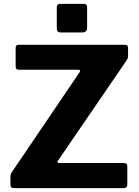

<svg xmlns="http://www.w3.org/2000/svg" viewBox="-20 -974 721 994"><path d="M55 0Q43 0 38.5 -4Q34 -8 34 -20V-56Q34 -69 37 -75.5Q40 -82 51 -97L392 -600Q400 -613 384 -613H78Q68 -613 64.5 -617.5Q61 -622 61 -632V-725Q61 -742 75 -742H628Q643 -742 643 -726V-685Q643 -676 640 -669.5Q637 -663 629 -652L280 -142Q275 -135 279 -132.5Q283 -130 289 -130H621Q639 -130 639 -115V-18Q639 -10 634.5 -5Q630 0 620 0H55ZM431 -936V-830Q431 -818 424.5 -812Q418 -806 404 -806H296Q283 -806 278.5 -811.5Q274 -817 274 -828V-935Q274 -954 290 -954H415Q431 -954 431 -936Z"/></svg>

Font: Libre Franklin
Style: Bold
Weight: 700
Designer: Pablo Impallari, Rodrigo Fuenzalida, Nhung Nguyen
Foundry: Impallari Type
Version: Version 3.000